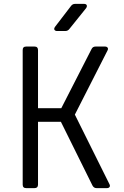

<svg xmlns="http://www.w3.org/2000/svg" viewBox="-20 -970 640 990"><path d="M115 0Q97 0 97 -18V-712Q97 -730 115 -730H158Q176 -730 176 -712V-412H296L452 -717Q458 -730 473 -730H521Q531 -730 535 -724Q539 -718 534 -709L366 -379L544 -21Q549 -12 545 -6Q541 0 531 0H478Q464 0 457 -13L294 -342H176V-18Q176 0 158 0ZM275 -810Q265 -810 261 -816Q257 -822 264 -832L346 -939Q354 -950 367 -950H413Q424 -950 427 -943.5Q430 -937 424 -928L338 -821Q330 -810 316 -810Z"/></svg>

Font: Pitagon Sans Mono Light
Style: Regular
Weight: 300
Monospace: yes
Designer: Travis Tran
Foundry: Pitagon
Version: Version 1.001; ttfautohint (v1.8.4.7-5d5b);gftools[0.9.26]